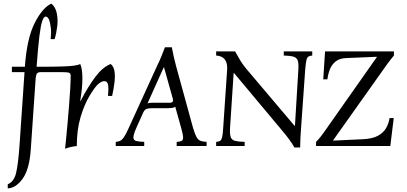

<svg xmlns="http://www.w3.org/2000/svg" viewBox="-20 -810 2259 1065"><path d="M594 -455Q612 -440 615.5 -412Q619 -384 614.5 -349Q610 -314 602 -278H579Q583 -313 580 -336.5Q577 -360 558 -360Q546 -360 527.5 -346Q509 -332 477 -279Q447 -229 426.5 -159Q406 -89 406 0Q373 3 341 15Q343 -6 347 -44Q351 -82 355 -129Q359 -176 363 -224.5Q367 -273 369.5 -316.5Q372 -360 372 -390Q372 -401 365 -405.5Q358 -410 323 -410H208Q192 -410 186 -403.5Q180 -397 178 -378L151 15Q144 127 106.5 180Q69 233 23 235V212Q58 198 69.5 148.5Q81 99 88 0L116 -410H46V-440H118Q129 -596 172 -681.5Q215 -767 265 -790Q288 -771 295 -736.5Q302 -702 297.5 -664Q293 -626 283 -593H261Q265 -626 262 -654.5Q259 -683 252 -700.5Q245 -718 233 -718Q223 -718 214.5 -694Q206 -670 198.5 -609.5Q191 -549 183 -440H254Q268 -440 291.5 -440.5Q315 -441 342 -442Q369 -443 391.5 -446Q414 -449 425 -455Q431 -442 434 -421.5Q437 -401 437 -376Q437 -346 434 -317Q431 -288 425 -250H427Q469 -331 510 -385Q551 -439 594 -455Z M1051 -100Q1061 -66 1070 -50Q1079 -34 1092 -29Q1105 -24 1126 -23V0H960V-23Q979 -24 987.5 -28.5Q996 -33 995.5 -49Q995 -65 985 -100L952 -218Q945 -213 935.5 -211.5Q926 -210 916 -210H824Q804 -210 793 -206Q782 -202 774 -185L736 -100Q720 -64 720 -48Q720 -32 735.5 -28Q751 -24 780 -23V0H622V-23Q634 -24 644.5 -28Q655 -32 666.5 -48Q678 -64 694 -100L852 -446Q865 -472 875 -497Q885 -522 895 -548H933Q938 -522 943.5 -497Q949 -472 956 -446ZM919 -240Q934 -240 938 -246Q942 -252 937 -268L890 -436H888L798 -236Q804 -239 811 -239.5Q818 -240 826 -240Z M1613 8Q1602 -12 1584.5 -36Q1567 -60 1534 -99L1278 -405H1276L1256 -100Q1254 -65 1260 -49Q1266 -33 1284.5 -28.5Q1303 -24 1337 -23V0H1179V-23Q1193 -24 1200.5 -28.5Q1208 -33 1212 -49Q1216 -65 1218 -100L1240 -425Q1244 -498 1179 -502V-525H1284Q1298 -499 1312.5 -475Q1327 -451 1349 -425L1614 -112H1616L1635 -425Q1637 -460 1631 -475.5Q1625 -491 1607 -496Q1589 -501 1554 -502V-525H1712V-502Q1698 -501 1690.5 -496Q1683 -491 1679.5 -475.5Q1676 -460 1673 -425L1650 -100Q1648 -72 1646.5 -46.5Q1645 -21 1645 8Z M1733 0V-23Q1745 -35 1756 -48.5Q1767 -62 1776 -75L2070 -493V-495L1902 -488Q1865 -487 1843 -470Q1821 -453 1810.5 -427Q1800 -401 1796 -370H1773L1783 -525H2165V-502Q2154 -489 2143.5 -475.5Q2133 -462 2124 -449L1828 -32V-30L1997 -38Q2047 -41 2076.5 -57Q2106 -73 2121 -98.5Q2136 -124 2141 -155H2164L2145 0Z"/></svg>

Font: Bona Nova SC
Style: Italic
Weight: 400
Italic angle: -4°
Designer: Mateusz Machalski
Foundry: Capitalics
Version: Version 4.001; ttfautohint (v1.8.4.7-5d5b)